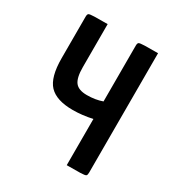

<svg xmlns="http://www.w3.org/2000/svg" viewBox="-128 -586 625 673"><g transform="rotate(30 185.0 -250.0)"><path d="M238 0V-187Q197 -178 159 -178Q93 -178 64 -208.5Q35 -239 35 -316V-484Q35 -493 38.5 -496Q42 -499 61.5 -499.5Q81 -500 115 -500V-326Q115 -283 128.5 -265.5Q142 -248 176 -248Q210 -248 238 -258V-484Q238 -493 241.5 -496Q245 -499 265 -499.5Q285 -500 319 -500V-16Q319 -7 315.5 -4Q312 -1 292 -0.5Q272 0 238 0Z"/></g></svg>

Font: Yanone Kaffeesatz
Style: Regular
Weight: 400
Designer: Yanone (Cyrillic: Daniel Pouzeot & Huerta Tipografica)
Foundry: Yanone
Version: Version 1.100;PS 001.100;hotconv 1.0.70;makeotf.lib2.5.58329